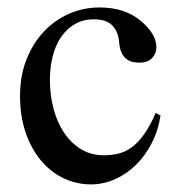

<svg xmlns="http://www.w3.org/2000/svg" viewBox="-20 -480 484 515"><path d="M410.6 -169.9Q404.3 -129.4 386.7 -95.5Q369.1 -61.5 344 -37.1Q318.8 -12.7 287.8 1Q256.8 14.6 224.1 14.6Q184.6 14.6 149.9 -2.2Q115.2 -19 89.4 -50Q63.5 -81.1 48.6 -125Q33.7 -168.9 33.7 -223.1Q33.7 -276.4 50.8 -319.8Q67.9 -363.3 96.9 -394.5Q126 -425.8 164.8 -442.9Q203.6 -460 247.1 -460Q314 -460 356 -425.3Q377 -408.2 388.2 -390.1Q399.4 -372.1 399.4 -353.5Q399.4 -336.4 387.9 -324.2Q376.5 -312 353.5 -312Q346.2 -312 337.4 -313.5Q328.6 -314.9 320.6 -320.6Q312.5 -326.2 306.6 -337.6Q300.8 -349.1 299.3 -369.1Q296.9 -395.5 281 -411.9Q265.1 -428.2 231.4 -428.2Q203.6 -428.2 181.6 -415.8Q159.7 -403.3 144.5 -381.6Q129.4 -359.9 121.6 -330.1Q113.8 -300.3 113.8 -265.6Q113.8 -226.1 123.3 -189.5Q132.8 -152.8 151.4 -124.8Q169.9 -96.7 196.8 -80.1Q223.6 -63.5 258.8 -63.5Q279.3 -63.5 298.1 -68.1Q316.9 -72.8 334 -85.4Q351.1 -98.1 366.9 -120.4Q382.8 -142.6 397.5 -177.2Z"/></svg>

Font: Doulos SIL CyrE
Style: Regular
Weight: 400
Designer: Walt Agee, Victor Gaultney, Peter Martin, Debbi Hosken, Becca Hirsbrunner
Foundry: SIL International
Version: Version 5.000